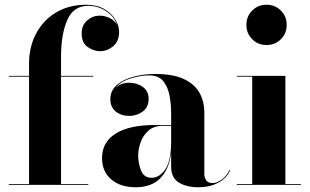

<svg xmlns="http://www.w3.org/2000/svg" viewBox="-20 -780 1308 810"><path d="M17 -3.5H102.5V-456.5H17V-460H102.5V-511.5Q102.5 -582 132.2 -638.2Q162 -694.5 216.2 -727.2Q270.5 -760 344.5 -760Q388.5 -760 419.2 -742.2Q450 -724.5 466.2 -698.2Q482.5 -672 482.5 -646Q482.5 -606 457.5 -585Q432.5 -564 402.5 -564Q376 -564 350.2 -581.5Q324.5 -599 324.5 -638.5Q324.5 -674 348 -694Q371.5 -714 400 -714Q422 -714 443 -703.8Q464 -693.5 474 -674.5Q462.5 -709.5 428.2 -732.5Q394 -755.5 352 -755.5Q290 -755.5 263.8 -695.5Q237.5 -635.5 237.5 -540V-460H372.5V-456.5H237.5V-3.5H352.5V0H17Z M632 -252.5H702V-304.5Q702 -340.5 695.2 -376.8Q688.5 -413 668.8 -437.5Q649 -462 609 -462Q573 -462 531 -449Q489 -436 466.5 -408Q490 -431 525 -431Q557.5 -431 582.2 -413.5Q607 -396 607 -363Q607 -327.5 582 -309.2Q557 -291 525 -291Q491 -291 468.2 -309.8Q445.5 -328.5 445.5 -361Q445.5 -398.5 473.5 -422Q501.5 -445.5 544.8 -456.8Q588 -468 633.5 -468Q710 -468 755.8 -446.5Q801.5 -425 821.8 -388.2Q842 -351.5 842 -304.5V-47.5Q842 -31 850 -19.2Q858 -7.5 878 -7.5Q892.5 -7.5 913.5 -21Q934.5 -34.5 948.5 -63.5L951 -61.5Q936 -27.5 900 -8.8Q864 10 816 10Q768 10 735 -9.5Q702 -29 702 -77.5V-133.5Q693 -65.5 655.8 -27.8Q618.5 10 553 10Q488 10 449.2 -23.2Q410.5 -56.5 410.5 -113.5Q410.5 -180.5 468 -216.5Q525.5 -252.5 632 -252.5ZM619.5 -30Q653 -30 677.5 -66.2Q702 -102.5 702 -180.5V-249H666.5Q628.5 -249 605.8 -228.5Q583 -208 573 -179.2Q563 -150.5 563 -126Q563 -90 575.2 -60Q587.5 -30 619.5 -30Z M1019.5 -675Q1019.5 -711 1044 -735.5Q1068.5 -760 1104.5 -760Q1140.5 -760 1165 -735.5Q1189.5 -711 1189.5 -675Q1189.5 -639 1165 -614.5Q1140.5 -590 1104.5 -590Q1068.5 -590 1044 -614.5Q1019.5 -639 1019.5 -675ZM979 -3.5H1044V-456.5H979V-460H1184V-3.5H1249.5V0H979Z"/></svg>

Font: Bodoni* 48pt
Style: Bold
Weight: 700
Version: Version 2.3